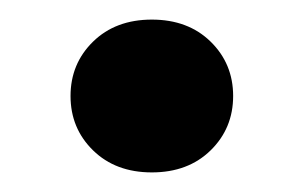

<svg xmlns="http://www.w3.org/2000/svg" viewBox="-20 -171 310 196"><path d="M135 5Q98 5 75 -17.5Q52 -40 52 -73Q52 -106 75 -128.5Q98 -151 135 -151Q172 -151 195 -128.5Q218 -106 218 -73Q218 -40 195 -17.5Q172 5 135 5Z"/></svg>

Font: DM Sans 9pt
Style: Bold
Weight: 700
Designer: Colophon Foundry, Jonny Pinhorn
Foundry: Colophon Foundry
Version: Version 4.004;gftools[0.9.30]